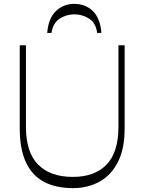

<svg xmlns="http://www.w3.org/2000/svg" viewBox="-20 -964 746 992"><path d="M358 8Q267 8 205.5 -25.5Q144 -59 113 -127.5Q82 -196 82 -301V-730H114V-310Q114 -177 177 -113.5Q240 -50 356 -50Q469 -50 530.5 -113.5Q592 -177 592 -310V-730H624V-300Q624 -194 588.5 -125.5Q553 -57 492.5 -24.5Q432 8 358 8ZM364 -944Q421 -944 459.5 -907Q498 -870 504 -794H482Q475 -846 440 -868Q405 -890 364 -890Q324 -890 289 -868Q254 -846 246 -794H224Q230 -870 269 -907Q308 -944 364 -944Z"/></svg>

Font: Savate ExtraLight
Style: Regular
Weight: 200
Designer: Max Esnée
Foundry: Plomb Type
Version: Version 2.000